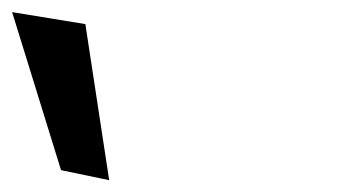

<svg xmlns="http://www.w3.org/2000/svg" viewBox="-323 -1020 604 325"><path d="M-219.7 -732 -138.2 -715 -178.5 -979.2 -302.5 -999.5Z"/></svg>

Font: Hussar
Style: BdOpOblFour
Weight: 700
Foundry: Cannot Into Space Fonts
Version: Version 2.00